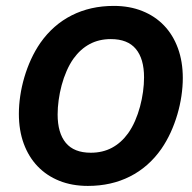

<svg xmlns="http://www.w3.org/2000/svg" viewBox="-20 -610 640 641"><path d="M283.2 -100.1Q322.8 -100.1 353.8 -116.7Q384.8 -133.3 407.7 -165Q420.9 -183.6 430.9 -206.5Q440.9 -229.5 447.5 -254.2Q454.1 -278.8 457.5 -303.7Q460.9 -328.6 460.9 -351.6Q460.9 -413.6 433.6 -446.5Q406.2 -479.5 350.1 -479.5Q310.5 -479.5 279.5 -462.9Q248.5 -446.3 225.6 -414.6Q212.4 -396 202.4 -373Q192.4 -350.1 185.8 -325.4Q179.2 -300.8 175.8 -275.6Q172.4 -250.5 172.4 -228Q172.4 -166 199.7 -133.1Q227.1 -100.1 283.2 -100.1ZM273.4 10.7Q220.7 10.7 178.2 -6.3Q135.7 -23.4 105.7 -54.7Q75.7 -85.9 59.3 -130.4Q43 -174.8 43 -230Q43 -258.8 47.6 -290Q52.2 -321.3 61.3 -352.1Q70.3 -382.8 83.7 -412.1Q97.2 -441.4 114.7 -466.8Q157.2 -527.3 219.5 -558.8Q281.7 -590.3 359.9 -590.3Q412.6 -590.3 455.1 -573.2Q497.6 -556.2 527.6 -524.9Q557.6 -493.7 574 -449Q590.3 -404.3 590.3 -349.6Q590.3 -320.8 585.7 -289.6Q581.1 -258.3 572 -227.5Q563 -196.8 549.6 -167.5Q536.1 -138.2 518.6 -112.8Q476.1 -52.2 413.8 -20.8Q351.6 10.7 273.4 10.7Z"/></svg>

Font: Courier Prime
Style: Bold Italic
Weight: 700
Monospace: yes
Designer: Alan Dague-Greene
Foundry: Quote-Unquote Apps
Version: Version 1.202